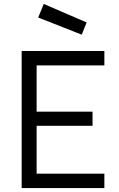

<svg xmlns="http://www.w3.org/2000/svg" viewBox="-20 -955 604 975"><path d="M90 -696H510V-623H166V-388H450V-316H166V-73H510V0H90ZM420 -841 395 -779 174 -866 202 -935Z"/></svg>

Font: TitilliumText22L 400 wt
Style: 400 wt
Weight: 400
Designer: Campivisivi
Foundry: Campivisivi
Version: 1.000